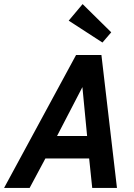

<svg xmlns="http://www.w3.org/2000/svg" viewBox="-57 -919 657 939"><path d="M-37 0 315 -650H439L515 0H394L379 -144H165L88 0ZM222 -254H369L346 -493ZM444 -711 279 -818 347 -899 487 -761Z"/></svg>

Font: Sometype Mono
Style: Bold Italic
Weight: 700
Italic angle: -12°
Monospace: yes
Designer: Ryoichi Tsunekawa
Foundry: Dharma Type
Version: Version 1.000; ttfautohint (v1.8.3)